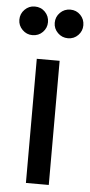

<svg xmlns="http://www.w3.org/2000/svg" viewBox="-99 -763 372 795"><g transform="rotate(5 87.0 -365.5)"><path d="M161 -612Q136 -612 118.5 -629.5Q101 -647 101 -671Q101 -696 118.5 -713.5Q136 -731 161 -731Q186 -731 203 -713.5Q220 -696 220 -671Q220 -647 203 -629.5Q186 -612 161 -612ZM13 -612Q-11 -612 -28.5 -629.5Q-46 -647 -46 -671Q-46 -696 -28.5 -713.5Q-11 -731 13 -731Q39 -731 56 -713.5Q73 -696 73 -671Q73 -647 56 -629.5Q39 -612 13 -612ZM40 0V-516H135V0Z"/></g></svg>

Font: Stick No Bills SemiBold
Style: Regular
Weight: 600
Designer: Kosala Senevirathne, Siva Puranthara, Lasantha Premarathna, Tharique Azeez
Foundry: mooniak
Version: Version 2.000